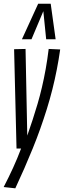

<svg xmlns="http://www.w3.org/2000/svg" viewBox="-34 -810 348 1047"><path d="M231.5 -543.1 294.2 -540.3Q286.4 -485.2 275.8 -431Q265.3 -376.8 251.6 -322.6Q237.9 -268.4 221.2 -214.8Q204.5 -161.3 185.4 -107.6Q166.3 -53.9 144.4 -0.2Q122.6 53.5 98.9 107.7Q75.2 161.8 49.5 216.9L-14 210Q14 156.2 37.4 104.9Q60.8 53.7 81 0H56.1L42.9 -541.7L105.3 -543.1L114.7 -70.6Q129.7 -113 143.7 -156Q157.8 -198.9 170.7 -243Q183.7 -287.1 194.8 -334.6Q206 -382.2 215.3 -434.2Q224.6 -486.2 231.5 -543.1ZM85.5 -595.7 174.2 -789.7H242.5L269.4 -595.7H217.8L202.3 -749L137.7 -595.7Z"/></svg>

Font: Georama ExtraCondensed Thin
Style: Italic
Weight: 100
Width: 2
Italic angle: -9°
Designer: Jean-Baptiste Levee
Foundry: Production Type
Version: Version 1.001